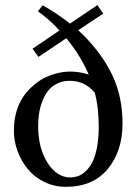

<svg xmlns="http://www.w3.org/2000/svg" viewBox="-20 -719 538 749"><path d="M253.9 -26.9Q269 -26.9 283.2 -31.5Q297.4 -36.1 312.7 -49.8Q328.1 -63.5 339.4 -84.5Q350.6 -105.5 357.9 -141.6Q365.2 -177.7 365.2 -224.1Q365.2 -298.8 350.1 -356.9Q311.5 -403.8 252 -403.8Q223.6 -403.8 201.7 -392.3Q179.7 -380.9 166.3 -363Q152.8 -345.2 144 -321Q135.3 -296.9 132.1 -273.7Q128.9 -250.5 128.9 -226.1Q128.9 -141.6 165.3 -84.2Q201.7 -26.9 253.9 -26.9ZM34.2 -208Q34.2 -318.4 106 -381.8Q137.2 -411.1 177.2 -425.5Q217.3 -439.9 253.9 -439.9Q290 -439.9 326.2 -428.2Q293.9 -502.9 238.8 -569.8Q224.1 -560.1 186.8 -534.9Q149.4 -509.8 129.9 -497.1L106.9 -528.8L211.9 -600.1Q209.5 -602.5 204.3 -608.2Q199.2 -613.8 196.8 -616.2Q164.1 -649.4 127.9 -674.8L146 -698.2Q197.8 -670.4 252.9 -627Q263.7 -634.3 302 -659.9Q340.3 -685.5 359.9 -699.2L382.8 -666L285.2 -601.1Q288.1 -598.1 294.2 -592.5Q300.3 -586.9 303.2 -584Q380.4 -506.8 419.2 -423.6Q458 -340.3 458 -237.8Q458 -129.4 400.4 -59.8Q342.8 9.8 236.8 9.8Q191.4 9.8 152.3 -9.5Q113.3 -28.8 87.9 -60.1Q62.5 -91.3 48.3 -129.9Q34.2 -168.5 34.2 -208Z"/></svg>

Font: Common Serif News
Style: Regular
Weight: 450
Designer: Philipp H. Poll, Khaled Hosny
Foundry: Stefan Peev, Context Ltd.
Version: Version 1.026